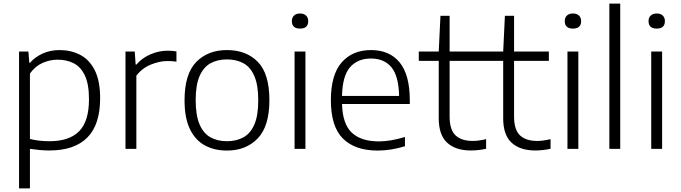

<svg xmlns="http://www.w3.org/2000/svg" viewBox="-20 -828 3790 1068"><path d="M86 220V-541.5H138L143 -479H147Q175 -511 217.2 -530.2Q259.5 -549.5 311.5 -549.5Q374.5 -549.5 425.5 -523.2Q476.5 -497 506.8 -438Q537 -379 537 -281Q537 -134.5 465.5 -62.8Q394 9 255.5 9Q226.5 9 198.2 6.2Q170 3.5 146.5 0V220ZM256 -42.5Q365.5 -42.5 420.2 -98Q475 -153.5 475 -275.5Q475 -359.5 452.2 -407.8Q429.5 -456 390.2 -476Q351 -496 300.5 -496Q258 -496 217.2 -478.2Q176.5 -460.5 146.5 -419V-55Q195 -42.5 256 -42.5Z M678 0V-541.5H729.5L734.5 -469H739Q770 -505.5 817 -525.8Q864 -546 912 -546Q938.5 -546 961.5 -542V-485Q949 -487 936.5 -487.8Q924 -488.5 910 -488.5Q868 -488.5 819.2 -468.8Q770.5 -449 738.5 -407V0Z M1242.5 9.5Q1171.5 9.5 1118.5 -19.8Q1065.5 -49 1036 -110.8Q1006.5 -172.5 1006.5 -270.5Q1006.5 -416 1071.2 -482.8Q1136 -549.5 1242.5 -549.5Q1350 -549.5 1414.2 -483.8Q1478.5 -418 1478.5 -270.5Q1478.5 -125.5 1413.5 -58Q1348.5 9.5 1242.5 9.5ZM1242.5 -42.5Q1295.5 -42.5 1334.8 -64.5Q1374 -86.5 1395.2 -136.2Q1416.5 -186 1416.5 -269.5Q1416.5 -354 1395.2 -404Q1374 -454 1334.8 -475.8Q1295.5 -497.5 1242.5 -497.5Q1189.5 -497.5 1150.5 -475.8Q1111.5 -454 1090 -404.5Q1068.5 -355 1068.5 -271.5Q1068.5 -187 1089.8 -136.8Q1111 -86.5 1150.2 -64.5Q1189.5 -42.5 1242.5 -42.5Z M1618.5 0V-541.5H1679V0ZM1649 -669Q1603.5 -669 1603.5 -710.5Q1603.5 -730 1615.5 -741.5Q1627.5 -753 1649 -753Q1670.5 -753 1682.5 -741.5Q1694.5 -730 1694.5 -710.5Q1694.5 -669 1649 -669Z M2081 9.5Q1955 9.5 1887.8 -57Q1820.5 -123.5 1820.5 -270.5Q1820.5 -412 1880.5 -480.8Q1940.5 -549.5 2044 -549.5Q2146.5 -549.5 2203 -480.8Q2259.5 -412 2259.5 -269.5V-249.5H1882.5Q1885.5 -137.5 1937.5 -89.5Q1989.5 -41.5 2087.5 -41.5Q2121 -41.5 2156.8 -47.8Q2192.5 -54 2232.5 -66V-14.5Q2154 9.5 2081 9.5ZM2043.5 -502.5Q1969.5 -502.5 1927.2 -454.2Q1885 -406 1882.5 -294.5H2200Q2197.5 -405.5 2157.2 -454Q2117 -502.5 2043.5 -502.5Z M2599 9Q2514.5 9 2467.5 -34Q2420.5 -77 2420.5 -170V-489.5H2309.5V-541.5H2420.5L2430 -740H2481V-541.5H2674.5V-489.5H2481V-180.5Q2481 -106 2514 -75Q2547 -44 2610 -44Q2641.5 -44 2684 -54V-0.5Q2641.5 9 2599 9Z M2957.5 9Q2873 9 2826 -34Q2779 -77 2779 -170V-489.5H2668V-541.5H2779L2788.5 -740H2839.5V-541.5H3033V-489.5H2839.5V-180.5Q2839.5 -106 2872.5 -75Q2905.5 -44 2968.5 -44Q3000 -44 3042.5 -54V-0.5Q3000 9 2957.5 9Z M3136.5 0V-541.5H3197V0ZM3167 -669Q3121.5 -669 3121.5 -710.5Q3121.5 -730 3133.5 -741.5Q3145.5 -753 3167 -753Q3188.5 -753 3200.5 -741.5Q3212.5 -730 3212.5 -710.5Q3212.5 -669 3167 -669Z M3369.5 0V-808H3430V0Z M3602.5 0V-541.5H3663V0ZM3633 -669Q3587.5 -669 3587.5 -710.5Q3587.5 -730 3599.5 -741.5Q3611.5 -753 3633 -753Q3654.5 -753 3666.5 -741.5Q3678.5 -730 3678.5 -710.5Q3678.5 -669 3633 -669Z"/></svg>

Font: Encode Sans SmExp Lt
Style: Regular
Weight: 300
Width: 6
Designer: Multiple Designers
Foundry: Impallari Type
Version: Version 3.002; ttfautohint (v1.8.3) -l 8 -r 50 -G 200 -x 14 